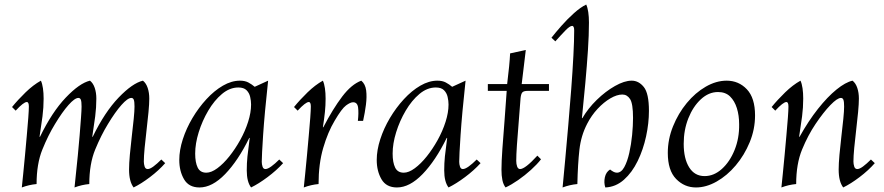

<svg xmlns="http://www.w3.org/2000/svg" viewBox="-20 -810 3892 845"><path d="M76 15Q78 -6 82 -43.5Q86 -81 90 -126Q94 -171 98 -214.5Q102 -258 104.5 -292Q107 -326 107 -341Q107 -361 98 -361Q84 -361 49 -323L33 -339Q59 -371 92.5 -403.5Q126 -436 160 -455Q166 -442 169 -421.5Q172 -401 172 -376Q172 -337 167 -298Q162 -259 154 -208H156Q209 -317 269.5 -380.5Q330 -444 376 -455Q390 -444 397 -423Q404 -402 404 -376Q404 -337 399 -298Q394 -259 386 -208H388Q441 -317 502 -380.5Q563 -444 609 -455Q623 -444 630 -423Q637 -402 637 -376Q637 -354 633.5 -316.5Q630 -279 625 -237.5Q620 -196 616.5 -159Q613 -122 613 -99Q613 -88 616.5 -77Q620 -66 630 -66Q640 -66 655.5 -77.5Q671 -89 690 -108L707 -92Q679 -60 640 -30.5Q601 -1 568 15Q548 -11 548 -64Q548 -90 551.5 -129Q555 -168 560 -210Q565 -252 568.5 -287Q572 -322 572 -341Q572 -362 569 -370.5Q566 -379 558 -379Q542 -379 514.5 -348Q487 -317 455 -264Q425 -215 399 -152Q373 -89 373 0Q340 3 308 15Q310 -6 314 -43.5Q318 -81 322.5 -126Q327 -171 330.5 -214.5Q334 -258 336.5 -292Q339 -326 339 -341Q339 -362 336 -370.5Q333 -379 325 -379Q309 -379 281.5 -348Q254 -317 222 -264Q192 -215 166.5 -152Q141 -89 141 0Q108 3 76 15Z M858 15Q811 15 790 -21Q769 -57 769 -106Q769 -149 784.5 -197Q800 -245 827 -290.5Q854 -336 888.5 -373.5Q923 -411 961 -433Q999 -455 1036 -455Q1058 -455 1073 -447Q1088 -439 1101 -428L1160 -455Q1144 -307 1138 -216Q1132 -125 1132 -98Q1132 -87 1135.5 -76.5Q1139 -66 1148 -66Q1158 -66 1174 -77.5Q1190 -89 1209 -108L1226 -92Q1197 -60 1157.5 -30.5Q1118 -1 1085 15Q1066 -10 1066 -60Q1066 -92 1069 -121.5Q1072 -151 1079 -203H1077Q1028 -103 971 -44Q914 15 858 15ZM888 -50Q910 -50 936.5 -69.5Q963 -89 989 -121.5Q1015 -154 1037 -193.5Q1059 -233 1072 -274Q1085 -315 1085 -350Q1085 -366 1081 -383.5Q1077 -401 1065 -413Q1053 -425 1029 -425Q991 -425 957 -396.5Q923 -368 896.5 -323Q870 -278 854.5 -228Q839 -178 839 -134Q839 -95 850 -72.5Q861 -50 888 -50Z M1317 15Q1319 -6 1323 -43.5Q1327 -81 1331 -126Q1335 -171 1339 -214.5Q1343 -258 1345.5 -292Q1348 -326 1348 -341Q1348 -361 1339 -361Q1325 -361 1290 -323L1274 -339Q1300 -371 1333.5 -403.5Q1367 -436 1401 -455Q1407 -442 1410 -421.5Q1413 -401 1413 -376Q1413 -346 1410 -317Q1407 -288 1401 -250H1403Q1445 -331 1486 -385Q1527 -439 1570 -455Q1588 -440 1591.5 -412Q1595 -384 1590.5 -349Q1586 -314 1578 -278H1555Q1559 -313 1556 -336.5Q1553 -360 1534 -360Q1522 -360 1503 -346Q1484 -332 1453 -279Q1423 -229 1402.5 -159Q1382 -89 1382 0Q1349 3 1317 15Z M1727 15Q1680 15 1659 -21Q1638 -57 1638 -106Q1638 -149 1653.5 -197Q1669 -245 1696 -290.5Q1723 -336 1757.5 -373.5Q1792 -411 1830 -433Q1868 -455 1905 -455Q1927 -455 1942 -447Q1957 -439 1970 -428L2029 -455Q2013 -307 2007 -216Q2001 -125 2001 -98Q2001 -87 2004.5 -76.5Q2008 -66 2017 -66Q2027 -66 2043 -77.5Q2059 -89 2078 -108L2095 -92Q2066 -60 2026.5 -30.5Q1987 -1 1954 15Q1935 -10 1935 -60Q1935 -92 1938 -121.5Q1941 -151 1948 -203H1946Q1897 -103 1840 -44Q1783 15 1727 15ZM1757 -50Q1779 -50 1805.5 -69.5Q1832 -89 1858 -121.5Q1884 -154 1906 -193.5Q1928 -233 1941 -274Q1954 -315 1954 -350Q1954 -366 1950 -383.5Q1946 -401 1934 -413Q1922 -425 1898 -425Q1860 -425 1826 -396.5Q1792 -368 1765.5 -323Q1739 -278 1723.5 -228Q1708 -178 1708 -134Q1708 -95 1719 -72.5Q1730 -50 1757 -50Z M2205 15Q2195 2 2191 -17.5Q2187 -37 2187 -63Q2187 -98 2191 -155Q2195 -212 2200.5 -279Q2206 -346 2210 -410H2127V-440H2212Q2217 -481 2220.5 -516Q2224 -551 2225 -575L2294 -590Q2291 -562 2286 -523Q2281 -484 2276 -440H2396V-410H2302Q2285 -410 2279 -403.5Q2273 -397 2271 -378Q2267 -322 2262.5 -268.5Q2258 -215 2255 -171.5Q2252 -128 2252 -102Q2252 -88 2256 -77Q2260 -66 2269 -66Q2291 -66 2345 -125L2361 -109Q2344 -87 2317 -62.5Q2290 -38 2260.5 -17.5Q2231 3 2205 15Z M2456 15Q2461 -36 2467.5 -107.5Q2474 -179 2481 -259Q2488 -339 2494 -418Q2500 -497 2503.5 -564.5Q2507 -632 2507 -676Q2507 -696 2498 -696Q2488 -696 2469 -676.5Q2450 -657 2424 -628L2407 -644Q2425 -667 2451 -696.5Q2477 -726 2506 -752Q2535 -778 2560 -790Q2566 -777 2569 -756.5Q2572 -736 2572 -711Q2572 -657 2567.5 -588.5Q2563 -520 2556 -444Q2549 -368 2541 -290H2543Q2568 -333 2606.5 -370.5Q2645 -408 2686.5 -431.5Q2728 -455 2760 -455Q2791 -455 2813.5 -427Q2836 -399 2836 -322Q2836 -268 2823.5 -210Q2811 -152 2786.5 -101.5Q2762 -51 2726 -19Q2690 13 2644 15Q2637 -6 2642 -29.5Q2647 -53 2665 -64Q2671 -59 2679 -54.5Q2687 -50 2695 -50Q2714 -50 2727.5 -74.5Q2741 -99 2749.5 -137Q2758 -175 2762 -216Q2766 -257 2766 -291Q2766 -354 2753 -374Q2740 -394 2719 -394Q2695 -394 2666 -377Q2637 -360 2610 -331Q2583 -302 2564 -265Q2537 -213 2530 -151Q2523 -89 2521 0Q2488 3 2456 15Z M3043 15Q2992 15 2955.5 -22.5Q2919 -60 2919 -137Q2919 -197 2942 -254Q2965 -311 3002.5 -356.5Q3040 -402 3086 -428.5Q3132 -455 3178 -455Q3231 -455 3267 -417Q3303 -379 3303 -302Q3303 -241 3279.5 -184Q3256 -127 3218 -82Q3180 -37 3134 -11Q3088 15 3043 15ZM3081 -35Q3122 -35 3157 -66.5Q3192 -98 3213 -150Q3234 -202 3233 -263Q3233 -302 3223 -334Q3213 -366 3193 -385.5Q3173 -405 3140 -405Q3099 -405 3064.5 -373Q3030 -341 3009.5 -289.5Q2989 -238 2989 -177Q2989 -112 3013 -73.5Q3037 -35 3081 -35Z M3419 15Q3421 -6 3425 -43.5Q3429 -81 3433 -126Q3437 -171 3441 -214.5Q3445 -258 3447.5 -292Q3450 -326 3450 -341Q3450 -361 3441 -361Q3427 -361 3392 -323L3376 -339Q3402 -371 3435.5 -403.5Q3469 -436 3503 -455Q3509 -442 3512 -421.5Q3515 -401 3515 -376Q3515 -337 3510 -298Q3505 -259 3497 -208H3499Q3538 -278 3580 -331Q3622 -384 3661.5 -416Q3701 -448 3732 -455Q3746 -444 3753 -423Q3760 -402 3760 -376Q3760 -354 3756.5 -316.5Q3753 -279 3748 -237.5Q3743 -196 3739.5 -159Q3736 -122 3736 -99Q3736 -88 3739.5 -77Q3743 -66 3753 -66Q3763 -66 3778.5 -77.5Q3794 -89 3813 -108L3830 -92Q3802 -60 3763 -30.5Q3724 -1 3691 15Q3671 -11 3671 -64Q3671 -90 3674.5 -129Q3678 -168 3683 -210Q3688 -252 3691.5 -287Q3695 -322 3695 -341Q3695 -362 3692 -370.5Q3689 -379 3681 -379Q3665 -379 3634.5 -347.5Q3604 -316 3569 -264Q3536 -215 3510 -152Q3484 -89 3484 0Q3451 3 3419 15Z"/></svg>

Font: Bona Nova
Style: Italic
Weight: 400
Italic angle: -4°
Designer: Mateusz Machalski
Foundry: Capitalics
Version: Version 4.001; ttfautohint (v1.8.3)